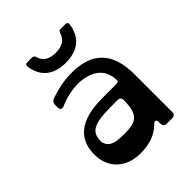

<svg xmlns="http://www.w3.org/2000/svg" viewBox="-216 -898 1041 1041"><g transform="rotate(-45 304.0 -378.0)"><path d="M316 -620C405 -620 466 -662 478 -754C479 -764 473 -770 463 -770H425C415 -770 411 -766 408 -757C397 -717 366 -697 316 -697C264 -697 234 -717 224 -757C221 -765 216 -770 207 -770H169C159 -770 153 -764 154 -754C166 -662 227 -620 316 -620ZM299 -560C247 -560 191 -550 133 -529C120 -524 113 -515 113 -501V-480C113 -462 125 -455 142 -463C188 -483 238 -494 290 -494C395 -487 445 -437 445 -354C445 -348 437 -345 421 -345H319C156 -345 73 -282 73 -159C73 -54 145 14 256 14C327 14 379 -6 418 -45C434 -61 445 -57 445 -35V-24C445 -8 454 0 470 0H511C527 0 535 -9 535 -24V-312C535 -479 458 -560 299 -560ZM270 -123C211 -123 167 -127 152 -169C148 -180 148 -188 149 -198C154 -255 192 -279 314 -279H371C386 -279 395 -271 395 -256C394 -142 359 -123 270 -123Z"/></g></svg>

Font: OpenDyslexic3
Style: Regular
Weight: 400
Designer: Abelardo Gonzalez
Version: Version 3.001;PS 003.001;hotconv 1.0.88;makeotf.lib2.5.64775